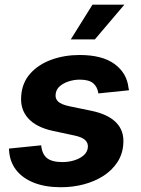

<svg xmlns="http://www.w3.org/2000/svg" viewBox="-20 -787 600 818"><path d="M239.5 10.7Q173.2 10.7 124.5 -8.5Q75.8 -27.7 48.6 -63Q21.4 -98.3 18.6 -146.6Q18.4 -148.7 18.3 -150.4Q18.2 -152.1 18.2 -154L155.4 -167.9Q159.3 -129.8 180.5 -113.2Q201.7 -96.5 245.9 -96.5Q272.8 -96.5 296.8 -104Q320.8 -111.5 336.7 -125.4Q352.5 -139.4 354.3 -159.1Q356.1 -177.8 342.7 -190.4Q329.3 -203 296.3 -209.9L205.5 -229.3Q134.2 -244.8 100 -282.9Q65.8 -321.1 70.3 -377.5Q73.9 -434 108.6 -473.2Q143.3 -512.3 198.7 -532.5Q254.1 -552.7 319.1 -552.7Q415.7 -552.7 468.1 -514.2Q520.6 -475.6 527.5 -412.9Q528.1 -410.4 528.7 -407.7Q529.3 -405.1 529.5 -402.4L399.1 -389Q395.1 -417 376.9 -432.4Q358.7 -447.7 319.8 -447.7Q296.1 -447.7 273.1 -440.4Q250.1 -433.2 234.5 -419.4Q218.8 -405.6 217 -385.2Q214.8 -366.9 227.4 -354.5Q240.1 -342.1 274.4 -334.6L369.3 -315Q440.9 -300.1 475.3 -264.5Q509.8 -229 505.3 -173.8Q502.6 -130.4 480.2 -96.1Q457.8 -61.8 420.9 -37.9Q384 -14.1 337.3 -1.7Q290.6 10.7 239.5 10.7ZM281.5 -619.1 373.9 -767.1H509.8L384.1 -619.1Z"/></svg>

Font: Adwaita Sans
Style: Italic
Weight: 400
Italic angle: -9.39999°
Designer: Rasmus Andersson
Foundry: rsms
Version: Version 4.001;git-9221beed3